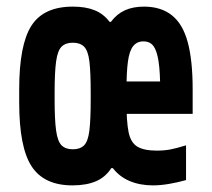

<svg xmlns="http://www.w3.org/2000/svg" viewBox="-20 -550 640 580"><path d="M199 10Q113 10 75.5 -47.5Q38 -105 38 -240V-280Q38 -415 75 -472.5Q112 -530 200 -530Q239 -530 266 -519Q293 -508 311 -484H315Q333 -508 357.5 -519Q382 -530 415 -530Q466 -530 499 -504Q532 -478 547 -423Q562 -368 562 -280V-206H333V-304H477L464 -272V-275Q464 -332 459 -364.5Q454 -397 443.5 -411Q433 -425 413 -425Q394 -425 382.5 -411Q371 -397 366.5 -364.5Q362 -332 362 -275V-245Q362 -182 368.5 -150.5Q375 -119 395 -107Q415 -95 454 -95Q476 -95 494.5 -98.5Q513 -102 542 -111V-6Q517 1 491 5.5Q465 10 442 10Q403 10 372 -3Q341 -16 321 -42H316Q299 -15 270 -2.5Q241 10 199 10ZM200 -99Q222 -99 234 -111Q246 -123 250 -155.5Q254 -188 254 -249V-271Q254 -333 250 -365Q246 -397 234 -409Q222 -421 200 -421Q178 -421 166 -409Q154 -397 149.5 -364.5Q145 -332 145 -271V-249Q145 -188 149.5 -155.5Q154 -123 166 -111Q178 -99 200 -99Z"/></svg>

Font: M PLUS Code Latin Expanded SemiBold
Style: Regular
Weight: 600
Width: 7
Designer: Coji Morishita
Foundry: UNDERFOREST DESIGN
Version: Version 1.002; ttfautohint (v1.8.3)